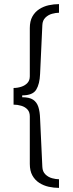

<svg xmlns="http://www.w3.org/2000/svg" viewBox="-20 -755 356 934"><path d="M267 159Q242 159 217 153.5Q192 148 171 134.5Q150 121 137.5 98.5Q125 76 125 42V-189Q125 -210 113.5 -222.5Q102 -235 83.5 -240.5Q65 -246 46 -246V-327Q65 -327 83.5 -333Q102 -339 113.5 -351.5Q125 -364 125 -384V-618Q125 -652 137.5 -674.5Q150 -697 171 -710.5Q192 -724 217 -729.5Q242 -735 267 -735V-693Q252 -693 233.5 -688Q215 -683 201 -669.5Q187 -656 186 -633L175 -395Q173 -346 156 -318.5Q139 -291 88 -291V-282Q123 -282 141 -270Q159 -258 166.5 -235Q174 -212 175 -178L186 57Q187 80 201 93.5Q215 107 233.5 112Q252 117 267 117Z"/></svg>

Font: Archivo SemiBold ExtraLight
Style: Regular
Weight: 250
Version: Version 2.001